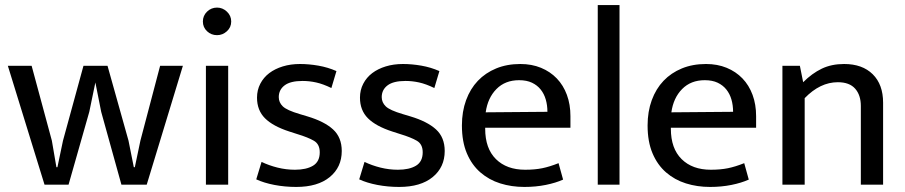

<svg xmlns="http://www.w3.org/2000/svg" viewBox="-20 -730 3579 759"><path d="M11 -470H105L185 -174L203 -69H207L229 -174L310 -470H405L488 -174L509 -69H513L535 -174L613 -470H703L560 0H460L380 -288L357 -404L333 -288L251 0H156Z M794 0V-470H882V0ZM838 -591Q815 -591 798.5 -606.5Q782 -622 782 -645Q782 -668 798.5 -684Q815 -700 838 -700Q860 -700 877 -684Q894 -668 894 -645Q894 -622 877 -606.5Q860 -591 838 -591Z M1290 -382Q1257 -398 1230 -404Q1203 -410 1176 -410Q1128 -410 1105 -392.5Q1082 -375 1082 -346Q1082 -325 1098 -309.5Q1114 -294 1165 -279L1195 -270Q1262 -250 1296.5 -218.5Q1331 -187 1331 -133Q1331 -69 1283.5 -30Q1236 9 1151 9Q1106 9 1064.5 1Q1023 -7 993 -21L1014 -90Q1043 -76 1077 -67.5Q1111 -59 1146 -59Q1191 -59 1217.5 -75Q1244 -91 1244 -128Q1244 -160 1221 -173.5Q1198 -187 1155 -200L1124 -210Q1059 -231 1027.5 -262.5Q996 -294 996 -344Q996 -374 1009 -399Q1022 -424 1044.5 -441Q1067 -458 1098 -467.5Q1129 -477 1166 -477Q1201 -477 1238.5 -470.5Q1276 -464 1310 -449Z M1697 -382Q1664 -398 1637 -404Q1610 -410 1583 -410Q1535 -410 1512 -392.5Q1489 -375 1489 -346Q1489 -325 1505 -309.5Q1521 -294 1572 -279L1602 -270Q1669 -250 1703.5 -218.5Q1738 -187 1738 -133Q1738 -69 1690.5 -30Q1643 9 1558 9Q1513 9 1471.5 1Q1430 -7 1400 -21L1421 -90Q1450 -76 1484 -67.5Q1518 -59 1553 -59Q1598 -59 1624.5 -75Q1651 -91 1651 -128Q1651 -160 1628 -173.5Q1605 -187 1562 -200L1531 -210Q1466 -231 1434.5 -262.5Q1403 -294 1403 -344Q1403 -374 1416 -399Q1429 -424 1451.5 -441Q1474 -458 1505 -467.5Q1536 -477 1573 -477Q1608 -477 1645.5 -470.5Q1683 -464 1717 -449Z M2235 -225H1898V-221Q1898 -143 1940.5 -101Q1983 -59 2056 -59Q2094 -59 2123.5 -65Q2153 -71 2188 -85L2206 -20Q2177 -7 2137.5 1Q2098 9 2053 9Q2002 9 1957.5 -5Q1913 -19 1879 -48.5Q1845 -78 1825.5 -124Q1806 -170 1806 -234Q1806 -289 1822.5 -334Q1839 -379 1869 -410.5Q1899 -442 1941.5 -459.5Q1984 -477 2037 -477Q2082 -477 2118.5 -462Q2155 -447 2181 -420Q2207 -393 2221 -355Q2235 -317 2235 -271ZM2144 -288Q2144 -314 2137.5 -336.5Q2131 -359 2117.5 -376Q2104 -393 2083 -403Q2062 -413 2032 -413Q1977 -413 1942.5 -378Q1908 -343 1900 -286Z M2343 0V-710H2429V0Z M2969 -225H2632V-221Q2632 -143 2674.5 -101Q2717 -59 2790 -59Q2828 -59 2857.5 -65Q2887 -71 2922 -85L2940 -20Q2911 -7 2871.5 1Q2832 9 2787 9Q2736 9 2691.5 -5Q2647 -19 2613 -48.5Q2579 -78 2559.5 -124Q2540 -170 2540 -234Q2540 -289 2556.5 -334Q2573 -379 2603 -410.5Q2633 -442 2675.5 -459.5Q2718 -477 2771 -477Q2816 -477 2852.5 -462Q2889 -447 2915 -420Q2941 -393 2955 -355Q2969 -317 2969 -271ZM2878 -288Q2878 -314 2871.5 -336.5Q2865 -359 2851.5 -376Q2838 -393 2817 -403Q2796 -413 2766 -413Q2711 -413 2676.5 -378Q2642 -343 2634 -286Z M3161 0H3073V-470H3142L3155 -405Q3190 -440 3228.5 -458.5Q3267 -477 3317 -477Q3389 -477 3430 -436.5Q3471 -396 3471 -324V0H3383V-311Q3383 -354 3360.5 -379.5Q3338 -405 3292 -405Q3222 -405 3161 -342Z"/></svg>

Font: Mukta Mahee
Style: Regular
Weight: 400
Designer: Shuchita Grover, Noopur Datye, Girish Dalvi, Yashodeep Gholap
Foundry: Ek Type
Version: Version 2.538;PS 1.000;hotconv 16.6.51;makeotf.lib2.5.65220;